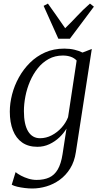

<svg xmlns="http://www.w3.org/2000/svg" viewBox="-20 -828 568 1096"><path d="M413 40.5Q405 94.5 380.5 133.8Q356 173 320.8 198.5Q285.5 224 245 236Q204.5 248 164 248Q144 248 121.2 245.2Q98.5 242.5 78.5 237.8Q58.5 233 47 226.5L69 154.5Q81 164.5 100.2 174.8Q119.5 185 142.5 192Q165.5 199 189 199Q231 199 261 185.2Q291 171.5 309.8 139.2Q328.5 107 337 52.5L359.5 -94Q344 -67.5 319 -43.8Q294 -20 262 -5Q230 10 193.5 10Q141.5 10 106.5 -14.5Q71.5 -39 53.8 -84.2Q36 -129.5 36 -191Q36 -238.5 49 -289Q62 -339.5 87.8 -386Q113.5 -432.5 151 -469.8Q188.5 -507 237.5 -528.8Q286.5 -550.5 347 -550.5Q378.5 -550.5 405 -544.2Q431.5 -538 451 -528L504 -548.5ZM417.5 -482.5Q404 -497 383.8 -504Q363.5 -511 339 -511Q293.5 -511 257.8 -491.2Q222 -471.5 195.5 -438.2Q169 -405 151.2 -363.5Q133.5 -322 125 -278Q116.5 -234 116.5 -193.5Q116.5 -155.5 122.5 -126.8Q128.5 -98 140.5 -78.2Q152.5 -58.5 169.5 -48.8Q186.5 -39 208.5 -39Q243.5 -39 275.5 -55.8Q307.5 -72.5 331.8 -99.8Q356 -127 368.5 -159ZM313 -607 229 -794.5 253.5 -807.5Q277 -774.5 301.5 -739.8Q326 -705 352 -667Q387.5 -701.5 419.8 -736.2Q452 -771 493.5 -807.5L516 -790L379 -607Z"/></svg>

Font: Merriweather 60pt Light
Style: Italic
Weight: 300
Italic angle: -7.8°
Version: Version 2.101